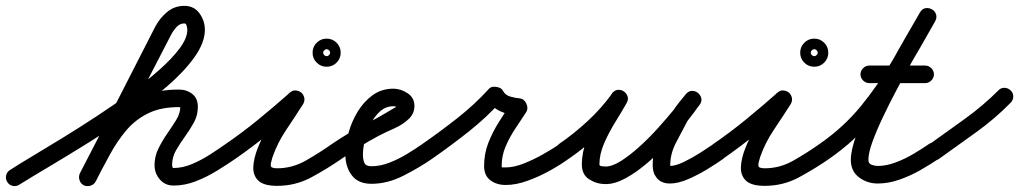

<svg xmlns="http://www.w3.org/2000/svg" viewBox="-48 -594 3482 656"><path d="M-14 -13Q15 -32 62 -60Q109 -88 166 -123Q223 -158 282.5 -197Q342 -236 397 -276Q452 -316 496 -355Q540 -394 566 -429Q592 -464 592 -492Q592 -496 590 -505Q588 -514 582 -514Q566 -514 554.5 -501Q543 -488 537 -476Q537 -476 537 -476Q537 -476 537 -476Q537 -476 537 -476Q537 -476 537 -476Q472 -351 407.5 -225.5Q343 -100 279 26Q273 37 261 40.5Q249 44 238 39Q227 33 223.5 21Q220 9 225 -2Q290 -127 354.5 -252.5Q419 -378 483 -504Q483 -504 483 -504Q483 -504 483 -504Q483 -504 483 -504Q483 -504 483 -504Q498 -532 523 -553Q548 -574 582 -574Q615 -574 633.5 -548.5Q652 -523 652 -492Q652 -449 617 -399.5Q582 -350 523.5 -299.5Q465 -249 394.5 -199.5Q324 -150 252.5 -105.5Q181 -61 119.5 -24.5Q58 12 18 37Q7 44 -5 41Q-17 38 -23 28Q-30 17 -27 5Q-24 -7 -14 -13ZM238 38Q227 33 223.5 21Q220 9 226 -2Q255 -57 284 -108.5Q313 -160 350 -200Q387 -240 438 -264Q489 -288 563 -288Q590 -288 609 -273Q628 -258 628 -229Q628 -200 614.5 -175.5Q601 -151 584 -127.5Q567 -104 553.5 -80.5Q540 -57 540 -30Q540 -28 541 -24Q542 -20 545 -20Q576 -20 608 -33.5Q640 -47 669.5 -66Q699 -85 723 -102Q733 -109 745 -106.5Q757 -104 765 -94Q772 -84 769.5 -72Q767 -60 757 -52Q728 -32 693 -10.5Q658 11 620.5 25.5Q583 40 545 40Q516 40 498 19Q480 -2 480 -30Q480 -60 493.5 -87Q507 -114 524 -138.5Q541 -163 554.5 -185Q568 -207 568 -229Q568 -231 568.5 -229.5Q569 -228 570 -227Q569 -228 563 -228Q500 -228 456.5 -206Q413 -184 382.5 -147.5Q352 -111 327.5 -66Q303 -21 278 26Q273 37 261 40.5Q249 44 238 38Z M715 -60Q708 -70 710.5 -82.5Q713 -95 723 -102Q780 -141 835 -186Q890 -231 942 -277Q951 -286 962 -285Q973 -284 981 -278Q989 -271 991.5 -260.5Q994 -250 988 -239Q960 -195 930 -150.5Q900 -106 883 -57Q877 -38 877 -28.5Q877 -19 899 -19Q951 -19 998 -46Q1045 -73 1086 -102Q1096 -109 1108 -106.5Q1120 -104 1128 -94Q1135 -84 1132.5 -72Q1130 -60 1120 -52Q1071 -18 1016.5 11.5Q962 41 899 41Q853 41 834.5 23Q816 5 817.5 -24.5Q819 -54 833 -89Q847 -124 867 -159Q887 -194 906.5 -223.5Q926 -253 936 -271Q943 -282 954.5 -280.5Q966 -279 976 -271Q985 -264 988.5 -252.5Q992 -241 982 -233Q929 -185 872.5 -139Q816 -93 757 -52Q747 -45 734.5 -47.5Q722 -50 715 -60ZM1056 -414Q1056 -415 1056.5 -411.5Q1057 -408 1060 -406Q1062 -403 1065.5 -402.5Q1069 -402 1068 -402Q1067 -402 1070.5 -402.5Q1074 -403 1076 -406Q1079 -408 1079.5 -411.5Q1080 -415 1080 -414Q1080 -413 1079.5 -416.5Q1079 -420 1076 -422Q1074 -425 1070.5 -425.5Q1067 -426 1068 -426Q1069 -426 1065.5 -425.5Q1062 -425 1060 -422Q1057 -420 1056.5 -416.5Q1056 -413 1056 -414ZM1068 -462Q1088 -462 1102 -448Q1116 -434 1116 -414Q1116 -394 1102 -380Q1088 -366 1068 -366Q1048 -366 1034 -380Q1020 -394 1020 -414Q1020 -434 1034 -448Q1048 -462 1068 -462Z M1078 -60Q1071 -70 1073.5 -82Q1076 -94 1086 -102Q1137 -137 1191 -164.5Q1245 -192 1297 -224Q1300 -225 1304 -228Q1308 -231 1308 -232Q1308 -231 1308 -231Q1308 -228 1309 -227Q1305 -231 1296 -231Q1270 -231 1250.5 -213.5Q1231 -196 1218 -169.5Q1205 -143 1198.5 -115Q1192 -87 1192 -66Q1192 -49 1197 -37.5Q1202 -26 1221 -26Q1251 -26 1282 -38Q1313 -50 1342 -67.5Q1371 -85 1395 -102Q1405 -109 1417 -106.5Q1429 -104 1437 -94Q1444 -84 1441.5 -72Q1439 -60 1429 -52Q1386 -22 1331 6Q1276 34 1221 34Q1176 34 1154 5Q1132 -24 1132 -66Q1132 -100 1142.5 -139Q1153 -178 1174 -212.5Q1195 -247 1225.5 -269Q1256 -291 1296 -291Q1321 -291 1344.5 -275.5Q1368 -260 1368 -232Q1368 -207 1350 -189Q1330 -169 1299.5 -155.5Q1269 -142 1244 -129Q1212 -112 1181 -92.5Q1150 -73 1120 -52Q1110 -45 1098 -47.5Q1086 -50 1078 -60Z M1387 -60Q1380 -70 1382.5 -82.5Q1385 -95 1395 -102Q1453 -142 1513.5 -189.5Q1574 -237 1622 -290Q1630 -300 1648 -297Q1665 -295 1671 -283Q1678 -269 1695.5 -264Q1713 -259 1727 -258Q1742 -257 1750 -241Q1758 -224 1750 -211Q1732 -184 1712.5 -154.5Q1693 -125 1679.5 -93.5Q1666 -62 1666 -27Q1666 -22 1668 -22Q1670 -22 1680 -22Q1708 -22 1742 -35.5Q1776 -49 1808.5 -67.5Q1841 -86 1863 -101Q1873 -109 1885 -107Q1897 -105 1904 -94Q1912 -84 1910 -72Q1908 -60 1897 -53Q1870 -33 1832.5 -12Q1795 9 1755 23.5Q1715 38 1680 38Q1649 38 1627.5 22Q1606 6 1606 -27Q1606 -69 1620.5 -106Q1635 -143 1656.5 -177Q1678 -211 1700 -245Q1704 -251 1711 -244.5Q1718 -238 1723 -227Q1729 -217 1730 -207.5Q1731 -198 1723 -198Q1692 -200 1662 -213.5Q1632 -227 1617 -257Q1614 -263 1623 -264.5Q1632 -266 1643 -264Q1654 -263 1662.5 -259Q1671 -255 1666 -250Q1616 -194 1553.5 -144.5Q1491 -95 1429 -52Q1419 -45 1406.5 -47.5Q1394 -50 1387 -60Z M1862 -102Q1913 -137 1960 -180.5Q2007 -224 2043 -274Q2051 -286 2062.5 -287Q2074 -288 2083 -282Q2092 -276 2096 -265.5Q2100 -255 2093 -242Q2076 -212 2054 -176.5Q2032 -141 2016 -104Q2000 -67 2000 -32Q2000 -27 2009 -26Q2018 -25 2021 -25Q2044 -25 2074.5 -44.5Q2105 -64 2138 -94Q2171 -124 2201.5 -158Q2232 -192 2256.5 -222Q2281 -252 2294 -270Q2302 -282 2314 -282.5Q2326 -283 2335 -276Q2344 -269 2347.5 -257.5Q2351 -246 2341 -234Q2331 -222 2320.5 -209Q2310 -196 2302 -182Q2302 -182 2302 -182Q2302 -182 2302 -182Q2302 -183 2302 -183Q2302 -183 2302 -183Q2284 -148 2263 -109Q2242 -70 2242 -30Q2242 -25 2243 -24Q2243 -24 2243 -24Q2243 -24 2242 -24Q2242 -24 2242 -24.5Q2242 -25 2242 -25Q2245 -19 2242 -20.5Q2239 -22 2237.5 -24.5Q2236 -27 2241 -27Q2260 -27 2289 -41Q2318 -55 2346 -73Q2374 -91 2390 -102Q2400 -109 2412 -106.5Q2424 -104 2432 -94Q2439 -84 2436.5 -72Q2434 -60 2424 -52Q2403 -37 2370.5 -17Q2338 3 2303.5 18Q2269 33 2241 33Q2205 33 2190 5Q2190 5 2190 4.5Q2190 4 2190 4Q2189 4 2189 4Q2189 4 2189 4Q2182 -11 2182 -30Q2182 -79 2204.5 -124Q2227 -169 2250 -211Q2250 -211 2250 -211Q2250 -211 2250 -212Q2250 -212 2250 -212Q2250 -212 2250 -212Q2259 -228 2271 -242.5Q2283 -257 2295 -272Q2304 -283 2315.5 -283.5Q2327 -284 2336 -277Q2345 -270 2348 -259Q2351 -248 2342 -236Q2325 -211 2297.5 -176.5Q2270 -142 2235.5 -105.5Q2201 -69 2163.5 -37Q2126 -5 2089.5 15Q2053 35 2021 35Q1991 35 1965.5 19Q1940 3 1940 -32Q1940 -74 1956.5 -115.5Q1973 -157 1997 -196.5Q2021 -236 2041 -272Q2048 -284 2060 -285Q2072 -286 2081 -280Q2091 -273 2095.5 -262Q2100 -251 2091 -240Q2052 -185 2001.5 -137.5Q1951 -90 1896 -52Q1886 -45 1873.5 -47.5Q1861 -50 1854 -60Q1847 -70 1849.5 -82.5Q1852 -95 1862 -102Z M2381 -60Q2374 -70 2376.5 -82.5Q2379 -95 2389 -102Q2446 -141 2501 -186Q2556 -231 2608 -277Q2617 -286 2628 -285Q2639 -284 2647 -278Q2655 -271 2657.5 -260.5Q2660 -250 2654 -239Q2626 -195 2596 -150.5Q2566 -106 2549 -57Q2543 -38 2543 -28.5Q2543 -19 2565 -19Q2617 -19 2664 -46Q2711 -73 2752 -102Q2762 -109 2774 -106.5Q2786 -104 2794 -94Q2801 -84 2798.5 -72Q2796 -60 2786 -52Q2737 -18 2682.5 11.5Q2628 41 2565 41Q2519 41 2500.5 23Q2482 5 2483.5 -24.5Q2485 -54 2499 -89Q2513 -124 2533 -159Q2553 -194 2572.5 -223.5Q2592 -253 2602 -271Q2609 -282 2620.5 -280.5Q2632 -279 2642 -271Q2651 -264 2654.5 -252.5Q2658 -241 2648 -233Q2595 -185 2538.5 -139Q2482 -93 2423 -52Q2413 -45 2400.5 -47.5Q2388 -50 2381 -60ZM2722 -414Q2722 -415 2722.5 -411.5Q2723 -408 2726 -406Q2728 -403 2731.5 -402.5Q2735 -402 2734 -402Q2733 -402 2736.5 -402.5Q2740 -403 2742 -406Q2745 -408 2745.5 -411.5Q2746 -415 2746 -414Q2746 -413 2745.5 -416.5Q2745 -420 2742 -422Q2740 -425 2736.5 -425.5Q2733 -426 2734 -426Q2735 -426 2731.5 -425.5Q2728 -425 2726 -422Q2723 -420 2722.5 -416.5Q2722 -413 2722 -414ZM2734 -462Q2754 -462 2768 -448Q2782 -434 2782 -414Q2782 -394 2768 -380Q2754 -366 2734 -366Q2714 -366 2700 -380Q2686 -394 2686 -414Q2686 -434 2700 -448Q2714 -462 2734 -462Z M2744 -60Q2737 -70 2739.5 -82Q2742 -94 2752 -102Q2834 -159 2893 -231Q2952 -303 2999.5 -384.5Q3047 -466 3095 -551Q3102 -564 3114 -566Q3126 -568 3136 -562Q3146 -557 3150 -545.5Q3154 -534 3147 -521Q3136 -501 3114.5 -464.5Q3093 -428 3067.5 -382.5Q3042 -337 3016 -288Q2990 -239 2968 -192.5Q2946 -146 2932.5 -108.5Q2919 -71 2919 -48Q2919 -35 2930 -31Q2941 -27 2951 -27Q2980 -27 3012 -39Q3044 -51 3073.5 -68.5Q3103 -86 3126 -102Q3136 -109 3148 -106.5Q3160 -104 3168 -94Q3175 -84 3172.5 -72Q3170 -60 3160 -52Q3132 -33 3097 -13Q3062 7 3024.5 20Q2987 33 2951 33Q2915 33 2887 12Q2859 -9 2859 -48Q2859 -81 2878 -133Q2897 -185 2926.5 -245Q2956 -305 2988.5 -364Q3021 -423 3049.5 -472.5Q3078 -522 3095 -551Q3102 -564 3114 -566Q3126 -568 3136 -562Q3146 -557 3150 -545.5Q3154 -534 3147 -521Q3097 -432 3046.5 -347Q2996 -262 2934 -187Q2872 -112 2786 -52Q2776 -45 2764 -47.5Q2752 -50 2744 -60ZM2892 -340Q2892 -352 2901 -361Q2910 -370 2922 -370Q2970 -370 3017.5 -370Q3065 -370 3113 -370Q3125 -370 3134 -361Q3143 -352 3143 -340Q3143 -328 3134 -319Q3125 -310 3113 -310Q3065 -310 3017.5 -310Q2970 -310 2922 -310Q2910 -310 2901 -319Q2892 -328 2892 -340Z M3126 -100Q3186 -143 3248 -187.5Q3310 -232 3363 -285Q3371 -294 3383.5 -294Q3396 -294 3405 -285Q3414 -277 3414 -264.5Q3414 -252 3405 -243Q3351 -188 3287 -142Q3223 -96 3160 -51Q3150 -44 3138 -46Q3126 -48 3119 -58Q3111 -68 3113 -80.5Q3115 -93 3126 -100Z"/></svg>

Font: FRB American Cursive Guidelines Arrows
Style: Bold Italic
Weight: 700
Italic angle: -25°
Version: Version 2.0;Modular Font Editor K font №1